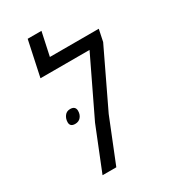

<svg xmlns="http://www.w3.org/2000/svg" viewBox="-188 -853 829 943"><g transform="rotate(-30 226.5 -382.0)"><path d="M108.9 0 206.1 -242.2 361.3 -564.9H83L125.5 -764.2H203.6L175.3 -632.3H452.6L438.5 -564.9L285.6 -245.6L187 0ZM119.1 -285.2Q104.5 -285.2 97.4 -291.7Q90.3 -298.3 90.3 -310.1Q90.3 -330.6 101.6 -345.9Q112.8 -361.3 133.3 -361.3Q148.4 -361.3 155.8 -354.2Q163.1 -347.2 163.1 -334.5Q163.1 -313.5 151.4 -299.3Q139.6 -285.2 119.1 -285.2Z"/></g></svg>

Font: Open Sans SemiCondensed
Style: Italic
Weight: 400
Width: 4
Italic angle: -12°
Designer: Monotype Design Team
Foundry: Monotype Imaging Inc.
Version: Version 3.000